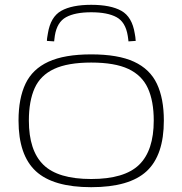

<svg xmlns="http://www.w3.org/2000/svg" viewBox="-20 -768 758 798"><path d="M57 -267Q57 -359 86 -420Q115 -481 181.5 -511.5Q248 -542 359 -542Q471 -542 537 -511.5Q603 -481 632 -420Q661 -359 661 -267Q661 -123 589.5 -56.5Q518 10 359 10Q201 10 129 -56.5Q57 -123 57 -267ZM100 -267Q100 -142 160.5 -83Q221 -24 359 -24Q497 -24 558 -83Q619 -142 619 -267Q619 -348 594.5 -401.5Q570 -455 513.5 -481.5Q457 -508 359 -508Q262 -508 205 -481.5Q148 -455 124 -401.5Q100 -348 100 -267ZM359 -748Q440 -748 484.5 -723Q529 -698 540 -629Q543 -615 544 -598L514 -596Q513 -603 512.5 -608.5Q512 -614 511 -619Q502 -676 464.5 -696.5Q427 -717 359 -717Q292 -717 254.5 -696.5Q217 -676 208 -620Q207 -614 206.5 -608.5Q206 -603 205 -596L175 -598Q175 -606 176.5 -614Q178 -622 179 -629Q190 -698 234.5 -723Q279 -748 359 -748Z"/></svg>

Font: Georama Extended ExtraLight
Style: Regular
Weight: 200
Width: 7
Designer: Jean-Baptiste Levee
Foundry: Production Type
Version: Version 1.000